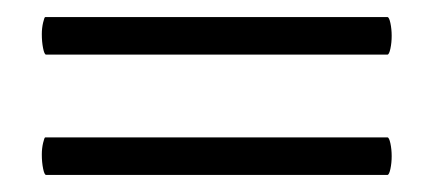

<svg xmlns="http://www.w3.org/2000/svg" viewBox="-20 -302 508 225"><path d="M29 -262Q29 -269 30.5 -275.5Q32 -282 33 -282H434Q436 -282 437.5 -275Q439 -268 439 -260Q439 -252 437.5 -245Q436 -238 434 -238H34Q32 -238 30.5 -245.5Q29 -253 29 -262ZM29 -121Q29 -128 30.5 -134.5Q32 -141 33 -141H434Q436 -141 437.5 -134Q439 -127 439 -119Q439 -111 437.5 -104Q436 -97 434 -97H34Q32 -97 30.5 -104.5Q29 -112 29 -121Z"/></svg>

Font: Cormorant Garamond SemiBold
Style: Regular
Weight: 600
Designer: Christian Thalmann (Catharsis Fonts)
Version: Version 3.000